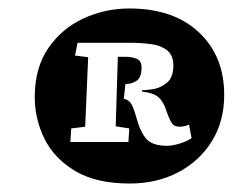

<svg xmlns="http://www.w3.org/2000/svg" viewBox="-20 -814 583 453"><path d="M286 -381Q207 -381 157.5 -410.5Q108 -440 85 -486.5Q62 -533 62 -585Q62 -654 94 -700.5Q126 -747 177 -770.5Q228 -794 285 -794Q389 -794 449 -738Q509 -682 509 -590Q509 -528 480 -481Q451 -434 400.5 -407.5Q350 -381 286 -381ZM375 -470Q386 -470 403 -475Q420 -480 432 -488L426 -520Q415 -515 404 -515Q392 -515 386.5 -522Q381 -529 373 -551Q366 -574 354 -584.5Q342 -595 315 -598V-601Q322 -601 340 -603.5Q358 -606 373.5 -618.5Q389 -631 389 -659Q389 -684 374 -695.5Q359 -707 336 -710Q313 -713 289 -713H163L157 -683L188 -679L181 -515L148 -511L146 -479H283L285 -511L253 -516L258 -680H277Q290 -680 302 -675.5Q314 -671 314 -654Q314 -632 303 -624Q292 -616 278 -616H276L272 -581Q282 -579 288 -571.5Q294 -564 301 -539Q311 -502 325.5 -486Q340 -470 375 -470Z"/></svg>

Font: Literata Black
Style: Italic
Weight: 900
Italic angle: -2°
Designer: Latin by Veronika Burian and Jose Scaglione. Greek by Irene Vlachou. Cyrillic by Vera Evstafieva
Foundry: TypeTogether
Version: Version 3.002